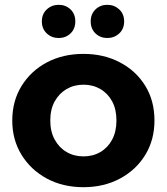

<svg xmlns="http://www.w3.org/2000/svg" viewBox="-20 -770 694 798"><path d="M327 8Q241 8 174.5 -28Q108 -64 69.5 -126.5Q31 -189 31 -269Q31 -350 69.5 -412.5Q108 -475 174.5 -510.5Q241 -546 327 -546Q412 -546 479 -510.5Q546 -475 584 -413Q622 -351 622 -269Q622 -189 584 -126.5Q546 -64 479 -28Q412 8 327 8ZM327 -120Q366 -120 397 -138Q428 -156 446 -189.5Q464 -223 464 -269Q464 -316 446 -349Q428 -382 397 -400Q366 -418 327 -418Q288 -418 257 -400Q226 -382 207.5 -349Q189 -316 189 -269Q189 -223 207.5 -189.5Q226 -156 257 -138Q288 -120 327 -120ZM426 -612Q397 -612 377 -631Q357 -650 357 -681Q357 -712 377 -731Q397 -750 426 -750Q455 -750 475.5 -731Q496 -712 496 -681Q496 -650 475.5 -631Q455 -612 426 -612ZM224 -612Q195 -612 174.5 -631Q154 -650 154 -681Q154 -712 174.5 -731Q195 -750 224 -750Q253 -750 273 -731Q293 -712 293 -681Q293 -650 273 -631Q253 -612 224 -612Z"/></svg>

Font: MOST Montserrat
Style: Bold
Weight: 700
Designer: Julieta Ulanovsky
Foundry: Julieta Ulanovsky
Version: Version 8.000;March 11, 2024;FontCreator 15.0.0.2926 64-bit